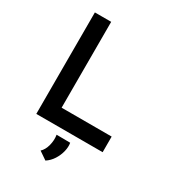

<svg xmlns="http://www.w3.org/2000/svg" viewBox="-223 -849 1076 1193"><g transform="rotate(30 315.0 -252.5)"><path d="M100 -728H217V-112H576V0H100ZM294 223 237 184Q260 163 270 124.5Q280 86 274 49L372 50Q377 78 369 111Q361 144 342 174Q323 204 294 223Z"/></g></svg>

Font: Synthetic SemiBold
Style: Regular
Weight: 600
Designer: Santiago Orozco
Foundry: Typemade
Version: Version 2.000; ttfautohint (v1.8.4.7-5d5b)